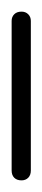

<svg xmlns="http://www.w3.org/2000/svg" viewBox="-20 -310 73 330"><path d="M0 -17H33V-274H0ZM17 -33Q9 -33 4.5 -28.5Q0 -24 0 -17Q0 -9 4.5 -4.5Q9 0 17 0Q24 0 28.5 -4.5Q33 -9 33 -17Q33 -24 28.5 -28.5Q24 -33 17 -33ZM17 -290Q9 -290 4.5 -285.5Q0 -281 0 -274Q0 -266 4.5 -261.5Q9 -257 17 -257Q24 -257 28.5 -261.5Q33 -266 33 -274Q33 -281 28.5 -285.5Q24 -290 17 -290Z"/></svg>

Font: Wavefont Light
Style: Regular
Weight: 300
Version: Version 3.004;gftools[0.9.33]